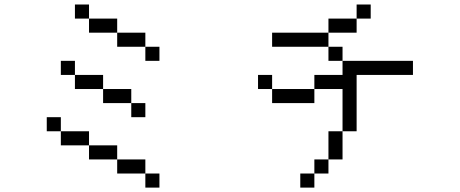

<svg xmlns="http://www.w3.org/2000/svg" viewBox="-20 -770 2040 852"><path d="M375 -687.5H312.5V-750H375ZM187.5 -250H250V-187.5H187.5ZM250 -187.5H375V-125H250ZM250 -500H312.5V-437.5H250ZM312.5 -437.5H437.5V-375H312.5ZM375 -125H500V-62.5H375ZM375 -687.5H500V-625H375ZM437.5 -375H562.5V-312.5H437.5ZM500 -62.5H625V0H500ZM500 -625H625V-562.5H500ZM562.5 -312.5H625V-250H562.5ZM625 0H687.5V62.5H625ZM625 -562.5H687.5V-500H625Z M1625 -687.5H1562.5V-750H1625ZM1125 -437.5H1187.5V-375H1125ZM1187.5 -375H1375V-312.5H1187.5ZM1187.5 -625H1437.5V-562.5H1187.5ZM1312.5 0H1375V62.5H1312.5ZM1375 -62.5H1437.5V0H1375ZM1375 -437.5H1500V-500H1812.5V-437.5H1562.5V-187.5H1500V-375H1375ZM1437.5 -187.5H1500V-62.5H1437.5ZM1437.5 -562.5H1500V-500H1437.5ZM1437.5 -687.5H1562.5V-625H1437.5Z"/></svg>

Font: 寒蝉点阵体 16px
Style: Regular
Weight: 400
Designer: Designed by Warren2060
Foundry: ChillType
Version: Version 1.000